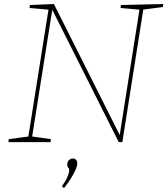

<svg xmlns="http://www.w3.org/2000/svg" viewBox="-20 -712 838 962"><path d="M586 -687 798 -692 796 -677 691 -663 699 -671 593 0H575L239 -669L243 -670L140 -21L135 -29L235 -15L233 0H22L24 -15L129 -29L121 -21L224 -671L229 -663L128 -672L130 -687L250 -692L582 -31L579 -30L680 -672L685 -663L584 -672ZM301 230 290 222Q311 192 319 171.5Q327 151 327 142Q327 132 322 128Q317 124 317 112Q317 98 326 90Q335 82 345 82Q354 82 360.5 88Q367 94 367 107Q367 120 358.5 139Q350 158 335.5 181.5Q321 205 301 230Z"/></svg>

Font: Bitter Thin Thin
Style: Italic
Weight: 250
Italic angle: -9°
Version: Version 2.002